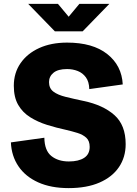

<svg xmlns="http://www.w3.org/2000/svg" viewBox="-20 -957 703 987"><path d="M439 -499Q438 -537 421.5 -559.5Q405 -582 379.5 -592Q354 -602 325 -602Q278 -602 255 -583Q232 -564 232 -535Q232 -503 254.5 -486Q277 -469 317.5 -459Q358 -449 410 -438Q510 -417 568 -365.5Q626 -314 626 -216Q626 -149 591.5 -98Q557 -47 491.5 -18.5Q426 10 333 10Q242 10 176.5 -19.5Q111 -49 75 -102Q39 -155 36 -225L208 -249Q209 -183 244 -155Q279 -127 334 -127Q384 -127 412.5 -145.5Q441 -164 441 -202Q441 -233 423.5 -249Q406 -265 378.5 -273.5Q351 -282 321 -289Q270 -300 222 -315Q174 -330 135 -354.5Q96 -379 73.5 -418Q51 -457 51 -516Q51 -582 85.5 -632Q120 -682 181.5 -710Q243 -738 325 -738Q457 -738 531.5 -679Q606 -620 611 -523ZM262 -796 125 -937H278L333 -871L388 -937H542L405 -796Z"/></svg>

Font: BDO Grotesk ExtraBold
Style: Regular
Weight: 800
Designer: Deni Anggara
Foundry: Lokal Container
Version: Version 2.000